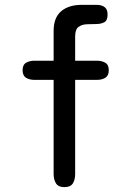

<svg xmlns="http://www.w3.org/2000/svg" viewBox="-20 -769 540 792"><path d="M245.1 2.9Q220.7 2.9 210.9 -12.7Q201.2 -28.3 201.2 -50.8V-439.5H122.1Q101.6 -439.5 87.4 -448.2Q73.2 -457 73.2 -479.5Q73.2 -502 87.9 -510.3Q102.5 -518.6 122.1 -518.6H201.2V-641.6Q201.2 -696.3 232.4 -722.7Q263.7 -749 316.4 -749H378.9Q399.4 -749 411.6 -739.7Q423.8 -730.5 423.8 -709Q423.8 -684.6 410.2 -677.2Q396.5 -669.9 377 -669.9Q357.4 -669.9 337.4 -668.9Q317.4 -668 303.7 -657.7Q290 -647.5 290 -618.2V-518.6H379.9Q399.4 -518.6 414.1 -510.3Q428.7 -502 428.7 -479.5Q428.7 -457 414.6 -448.2Q400.4 -439.5 379.9 -439.5H290V-50.8Q290 -27.3 280.3 -12.2Q270.5 2.9 245.1 2.9Z"/></svg>

Font: Kosugi Maru
Style: Regular
Weight: 400
Designer: MOTOYA
Version: Version 4.002